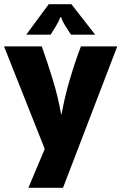

<svg xmlns="http://www.w3.org/2000/svg" viewBox="-20 -717 577 914"><path d="M116 175 193 -8 0 -494V-496H179Q207 -417 231.5 -337Q256 -257 271 -173H273Q288 -256 311.5 -336Q335 -416 365 -496H537V-493L280 177H116ZM433 -552H318Q307 -569 291.5 -593Q276 -617 271 -636H268Q261 -617 246.5 -593Q232 -569 221 -552H105L212 -697H320Z"/></svg>

Font: Bakbak One
Style: Regular
Weight: 400
Designer: Saumya Kishore and Sanchit Sawaria
Foundry: A Good Feeling
Version: Version 1.003; ttfautohint (v1.8.3)